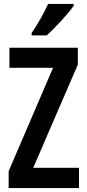

<svg xmlns="http://www.w3.org/2000/svg" viewBox="-20 -957 443 977"><path d="M355 -928V-937H225C204 -892 177 -842 141 -789V-777H218C262 -817 328 -888 355 -928ZM382 0V-103H149L376 -628V-714H28V-612H250L24 -86V0Z"/></svg>

Font: Noto Sans Myanmar ExtraCondensed SemiBold
Style: Regular
Weight: 600
Width: 2
Designer: Monotype Design Team
Foundry: Monotype Imaging Inc.
Version: Version 2.107